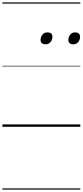

<svg xmlns="http://www.w3.org/2000/svg" viewBox="-20 -1050 685 1590"><path d="M356 -683Q339 -683 327.5 -692Q316 -701 316 -719Q316 -743 331 -762.5Q346 -782 374 -782Q392 -782 403 -773Q414 -764 414 -745Q414 -722 399 -702.5Q384 -683 356 -683ZM586 -683Q568 -683 557 -692Q546 -701 546 -719Q546 -743 561 -762.5Q576 -782 603 -782Q620 -782 631.5 -773Q643 -764 643 -745Q643 -722 628.5 -702.5Q614 -683 586 -683ZM0 510H645V520H0ZM0 -20H645V0H0ZM0 -505H645V-500H0ZM0 -1030H645V-1020H0Z"/></svg>

Font: Playwrite CO Guides
Style: Regular
Weight: 400
Designer: Veronika Burian, José Scaglione
Foundry: TypeTogether
Version: Version 1.003